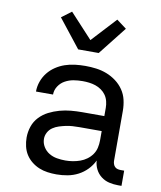

<svg xmlns="http://www.w3.org/2000/svg" viewBox="-86 -842 773 920"><g transform="rotate(10 300.0 -382.5)"><path d="M251 8Q229 8 207.5 5Q186 2 166.5 -6Q147 -14 130 -27.5Q113 -41 101.5 -59Q90 -77 85 -98.5Q80 -120 80 -141Q80 -169 89 -195.5Q98 -222 117 -242Q136 -262 160.5 -274.5Q185 -287 212 -294.5Q239 -302 266.5 -304.5Q294 -307 321 -307H429V-347Q429 -363 425 -379Q421 -395 412 -408Q403 -421 389.5 -430.5Q376 -440 361 -445Q346 -450 330 -452Q314 -454 298 -454Q276 -454 254.5 -450.5Q233 -447 213.5 -436.5Q194 -426 181.5 -407Q169 -388 169 -366H86Q86 -391 94.5 -415Q103 -439 118.5 -458.5Q134 -478 155 -492Q176 -506 199.5 -514Q223 -522 248 -525Q273 -528 298 -528Q325 -528 351.5 -524.5Q378 -521 402.5 -511.5Q427 -502 448.5 -486Q470 -470 485 -448Q500 -426 506 -400Q512 -374 512 -347V-104Q512 -97 514.5 -89Q517 -81 522.5 -75.5Q528 -70 535.5 -68Q543 -66 551 -66H568V8H551Q529 8 507.5 3Q486 -2 468.5 -15.5Q451 -29 441 -49Q431 -69 430 -91Q418 -66 399 -46.5Q380 -27 356 -14.5Q332 -2 305 3Q278 8 251 8ZM282 -65Q300 -65 318 -68Q336 -71 353 -77Q370 -83 385 -94Q400 -105 410.5 -120Q421 -135 425 -153Q429 -171 429 -189V-234H321Q305 -234 288 -233Q271 -232 255 -228.5Q239 -225 223 -220Q207 -215 193 -205.5Q179 -196 171 -181Q163 -166 163 -150Q163 -129 174 -111Q185 -93 202.5 -82.5Q220 -72 240.5 -68.5Q261 -65 282 -65ZM250 -600 142 -737 190 -773 300 -654 410 -773 458 -737 350 -600Z"/></g></svg>

Font: Nova Nerd Font
Style: Regular
Weight: 400
Designer: Belleve Invis
Foundry: Belleve Invis
Version: Version 24.1.4; ttfautohint (v1.8.4);Nerd Fonts 3.1.1